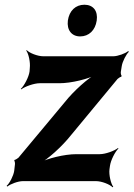

<svg xmlns="http://www.w3.org/2000/svg" viewBox="-20 -766 565 812"><path d="M280 -194 477 -432C479 -434 490 -442 492 -441L495 -445C492 -446 490 -458 491 -462L495 -487C498 -506 514 -537 525 -547L522 -550C511 -540 478 -528 459 -528H163C139 -528 104 -542 93 -554L91 -552C101 -539 109 -502 106 -478L105 -464C102 -440 82 -403 68 -390L70 -388C85 -400 124 -414 148 -414H231C282 -414 354 -432 392 -452L390 -456C353 -436 292 -382 254 -334L58 -99C56 -97 44 -89 42 -90L40 -86C43 -85 44 -73 43 -69L40 -43C37 -23 21 9 8 20L11 23C24 12 57 0 77 0H386C410 0 445 14 456 26L459 24C449 11 440 -26 443 -50L445 -64C448 -88 467 -125 481 -138L479 -140C464 -128 426 -114 402 -114H303C252 -114 180 -96 142 -76L144 -72C182 -92 242 -146 280 -194ZM319 -612C356 -612 383 -638 389 -679C395 -720 374 -746 337 -746C300 -746 273 -721 267 -679C262 -639 283 -612 319 -612Z"/></svg>

Font: Asimov
Style: EdgeNarIt
Weight: 500
Designer: Google
Version: Version 2.000980: 2014